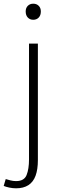

<svg xmlns="http://www.w3.org/2000/svg" viewBox="-55 -766 326 1039"><path d="M32 253Q14 253 -5 249Q-24 245 -35 240L-24 203Q-14 206 1 210Q16 214 32 214Q76 214 89 181Q102 148 102 97V-530H150V100Q150 151 137.5 185Q125 219 98.5 236Q72 253 32 253ZM125 -659Q107 -659 95.5 -671Q84 -683 84 -704Q84 -723 95.5 -734.5Q107 -746 125 -746Q143 -746 154.5 -734.5Q166 -723 166 -704Q166 -683 154.5 -671Q143 -659 125 -659Z"/></svg>

Font: Noto Sans JP Thin ExtraLight
Style: Regular
Weight: 250
Version: Version 2.004-H2;hotconv 1.0.118;makeotfexe 2.5.65603